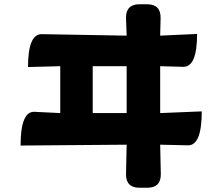

<svg xmlns="http://www.w3.org/2000/svg" viewBox="-20 -822 1040 905"><path d="M673 -802Q738 -802 737 -737L735 -654L909 -662Q909 -506 844 -507L735 -510V-289L931 -297Q931 -136 866 -137L735 -140L738 -2Q739 63 674 63H638Q573 63 574 -2L577 -140L77 -136Q77 -297 142 -295L264 -289V-510L112 -506Q112 -662 177 -661L577 -654L574 -737Q573 -802 638 -802ZM417 -289H577V-510H417Z"/></svg>

Font: Swei Half Moon CJK SC
Style: Black
Weight: 900
Version: Version 2.071